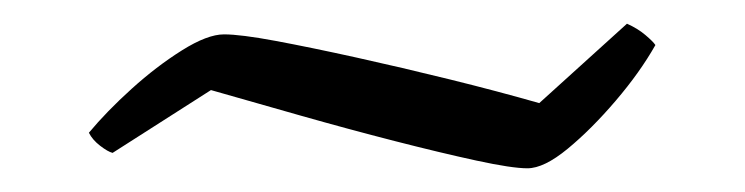

<svg xmlns="http://www.w3.org/2000/svg" viewBox="-20 -398 629 162"><path d="M425 -256Q412 -256 382 -262.5Q352 -269 313 -279Q274 -289 233.5 -300.5Q193 -312 158 -322L75 -269Q71 -270 64.5 -275Q58 -280 55 -286Q70 -304 91 -323Q112 -342 133.5 -355.5Q155 -369 169 -369Q183 -369 212.5 -363.5Q242 -358 280.5 -349.5Q319 -341 359.5 -331Q400 -321 435 -311L509 -378Q518 -374 524.5 -368.5Q531 -363 533 -360Q520 -337 499.5 -313Q479 -289 459 -272.5Q439 -256 425 -256Z"/></svg>

Font: Texturina ExtraLight
Style: Regular
Weight: 200
Designer: Guillermo Torres Carreño
Foundry: Omnibus-Type
Version: Version 1.002; ttfautohint (v1.8.3)